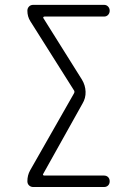

<svg xmlns="http://www.w3.org/2000/svg" viewBox="-20 -750 540 770"><path d="M100.6 -66.4 276.4 -375Q281.2 -382.8 275.4 -389.6L101.6 -665Q89.8 -683.6 89.8 -707Q89.8 -716.8 96.2 -723.6Q102.5 -730.5 113.3 -730.5H397.5Q407.2 -730.5 413.6 -723.6Q419.9 -716.8 419.9 -707Q419.9 -697.3 413.6 -690.4Q407.2 -683.6 397.5 -683.6H158.2Q155.3 -683.6 153.8 -681.2Q152.3 -678.7 154.3 -676.8L308.6 -430.7Q322.3 -408.2 323.2 -382.3Q324.2 -356.4 310.5 -334L153.3 -52.7Q151.4 -50.8 152.8 -48.3Q154.3 -45.9 157.2 -45.9H397.5Q407.2 -45.9 413.6 -39.6Q419.9 -33.2 419.9 -22.9Q419.9 -12.7 413.6 -6.3Q407.2 0 397.5 0H113.3Q103.5 0 96.7 -6.3Q89.8 -12.7 89.8 -23.4Q89.8 -46.9 100.6 -66.4Z"/></svg>

Font: Rounded-X Mgen+ 2m light
Style: Regular
Weight: 200
Designer: [Source Han Sans]
Ryoko NISHIZUKA  (kana & ideographs); Paul D. Hunt (Latin, Greek & Cyrillic); Wenlong ZHANG  (bopomofo
Version: Version 1.059.20150602